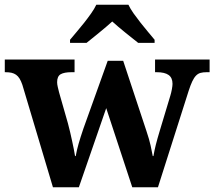

<svg xmlns="http://www.w3.org/2000/svg" viewBox="-23 -786 900 806"><path d="M494.1 -530.8 591.8 -235.8Q604 -199.7 609.4 -174.6Q614.7 -149.4 618.2 -130.9H621.1Q623.5 -143.6 625.7 -154.8Q627.9 -166 631.1 -178.2Q634.3 -190.4 638.2 -204.8Q642.1 -219.2 647.9 -237.8L691.9 -383.8Q695.8 -396.5 698.5 -411.1Q701.2 -425.8 701.2 -434.1Q701.2 -459.5 684.8 -471.2Q668.5 -482.9 634.8 -482.9H627.9V-536.1H856.9V-482.9H844.2Q829.6 -482.9 818.8 -480Q808.1 -477.1 799.8 -468.5Q791.5 -460 784.2 -444.6Q776.9 -429.2 769 -404.8L640.1 0H532.2L422.9 -332L308.1 0H199.2L70.8 -430.2Q65.4 -445.8 59.1 -456.1Q52.7 -466.3 44.4 -472.2Q36.1 -478 25.4 -480.5Q14.6 -482.9 0 -482.9H-2.9V-536.1H290V-482.9H276.9Q246.6 -482.9 231.7 -474.4Q216.8 -465.8 216.8 -440.9Q216.8 -432.6 219.5 -420.9Q222.2 -409.2 225.1 -397.9L262.2 -268.1Q267.1 -250 271.5 -231Q275.9 -211.9 279.8 -193.8Q283.7 -175.8 286.9 -159.7Q290 -143.6 292 -130.9H294.9Q299.3 -155.8 306.9 -182.4Q314.5 -209 327.1 -246.1L429.2 -530.8ZM271 -619.1Q282.7 -633.3 298.6 -651.9Q314.5 -670.4 330.1 -690.2Q345.7 -710 359.6 -729.7Q373.5 -749.5 381.3 -766.1H516.1Q523.9 -749.5 537.8 -729.7Q551.8 -710 567.4 -690.2Q583 -670.4 598.6 -651.9Q614.3 -633.3 626 -619.1V-606H557.1Q546.9 -614.3 532.7 -625.5Q518.6 -636.7 503.4 -648.9Q488.3 -661.1 473.9 -673.3Q459.5 -685.5 448.2 -695.8Q437 -685.5 422.6 -673.3Q408.2 -661.1 393.3 -648.9Q378.4 -636.7 364.5 -625.5Q350.6 -614.3 340.3 -606H271Z"/></svg>

Font: Droids
Style: b
Weight: 700
Foundry: Ascender Corporation
Version: Version 1.00 build 113